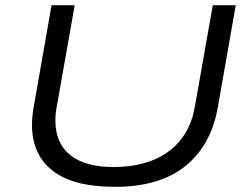

<svg xmlns="http://www.w3.org/2000/svg" viewBox="-20 -706 954 738"><path d="M421.9 12.2Q261.7 12.2 182.4 -49.8Q103 -111.8 103 -226.1Q103 -260.3 110.8 -301.8L178.2 -686H267.1L198.2 -295.9Q192.9 -269.5 192.9 -243.2Q192.9 -155.8 250 -109.9Q307.1 -64 416 -64Q546.9 -64 628.2 -124Q709.5 -184.1 729 -295.9L797.9 -686H886.2L817.9 -296.9Q792.5 -148.9 693.4 -68.4Q594.2 12.2 421.9 12.2Z"/></svg>

Font: Archivo Expanded Light
Style: Italic
Weight: 300
Width: 7
Italic angle: -10°
Designer: Hector Gatti
Foundry: Omnibus-Type
Version: Version 2.001